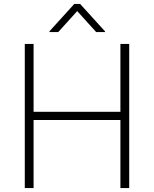

<svg xmlns="http://www.w3.org/2000/svg" viewBox="-20 -949 777 969"><path d="M105.1 0V-727.3H149.5V-384.6H587.7V-727.3H632.1V0H587.7V-343.4H149.5V0ZM274.1 -787.3 369.7 -893.1 465.2 -787.3H509.9V-790.8L384.2 -929.3H355.1L229.4 -790.8V-787.3Z"/></svg>

Font: Inter Extra Light BETA
Style: Regular
Weight: 200
Designer: Rasmus Andersson
Foundry: rsms
Version: Version 3.011;git-f93a4a705